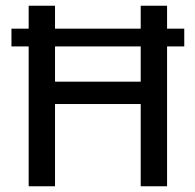

<svg xmlns="http://www.w3.org/2000/svg" viewBox="-20 -650 682 670"><path d="M623 -550V-488H563V0H471V-287H172V0H80V-488H20V-550H80V-630H172V-550H471V-630H563V-550ZM471 -365V-488H172V-365Z"/></svg>

Font: Mukta Vaani
Style: Regular
Weight: 400
Designer: Noopur Datye, Girish Dalvi, Yashodeep Gholap, Pallavi Karambelkar
Foundry: Ek Type
Version: Version 2.538;PS 1.000;hotconv 16.6.51;makeotf.lib2.5.65220;